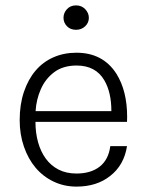

<svg xmlns="http://www.w3.org/2000/svg" viewBox="-20 -681 545 712"><path d="M263.5 11Q218 11 179 -7.5Q140 -26 112.2 -58.8Q84.5 -91.5 68.8 -137Q53 -182.5 53 -235.5Q53 -294 68.8 -340.5Q84.5 -387 112 -419.2Q139.5 -451.5 178.2 -468.5Q217 -485.5 263.5 -485.5Q362 -485.5 412 -407Q451.5 -343.5 451.5 -247.5L451 -229H111.5Q111.5 -188.5 121.2 -153.5Q131 -118.5 149.8 -92.8Q168.5 -67 197 -52.2Q225.5 -37.5 263.5 -37.5Q317 -37.5 349.8 -63.2Q382.5 -89 389 -139H451Q440 -68.5 388.5 -28.5Q339 11 263.5 11ZM393 -269Q393 -338.5 367 -383Q335 -438 264 -438Q214 -438 181.2 -413.5Q148.5 -389 131.5 -350.5Q114.5 -312 112 -269ZM262 -570.5Q241 -570.5 228.2 -583.8Q215.5 -597 215.5 -615Q215.5 -633 228.2 -647Q241 -661 262 -661Q283 -661 296.2 -646.8Q309.5 -632.5 309.5 -615Q309.5 -596.5 295.8 -583.5Q282 -570.5 262 -570.5Z"/></svg>

Font: Betina Sans Light
Style: Regular
Weight: 300
Designer: Jonathan Pinhorn (font) & Cristiano Sobral (main changes)
Version: Version 2.001;October 6, 2020;FontCreator 13.0.0.2681 64-bit